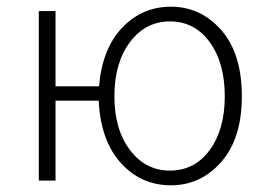

<svg xmlns="http://www.w3.org/2000/svg" viewBox="-20 -543 797 574"><path d="M491 11Q402 11 341.5 -55.5Q281 -122 275 -242H146V-3H96V-510H146V-285H276Q286 -399 346 -461Q406 -523 491 -523Q580 -523 641.5 -453Q703 -383 703 -255Q703 -129 641.5 -59Q580 11 491 11ZM488 -33Q562 -33 607 -94.5Q652 -156 652 -255Q652 -355 607 -417Q562 -479 488 -479Q415 -479 368.5 -417Q322 -355 322 -255Q322 -156 368.5 -94.5Q415 -33 488 -33Z"/></svg>

Font: LXGW 975 Gothic SC 200W
Style: Regular
Weight: 200
Version: Version 2.01;February 25, 2021